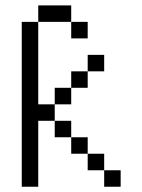

<svg xmlns="http://www.w3.org/2000/svg" viewBox="-20 -708 540 728"><path d="M437.5 0V-62.5H375V0ZM375 -437.5V-500H312.5V-437.5H250V-375H187.5V-312.5H125V-625H62.5Q62.5 -625 62.5 0H125Q125 0 125 -250H187.5V-187.5H250V-125H312.5V-62.5H375V-125H312.5V-187.5H250V-250H187.5V-312.5H250V-375H312.5V-437.5ZM312.5 -562.5V-625H250V-562.5ZM125 -625H250V-687.5H125Z"/></svg>

Font: CalcUnifontExMono
Style: Regular
Weight: 500
Version: Version 15.0.06